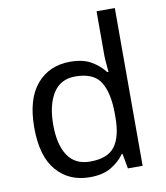

<svg xmlns="http://www.w3.org/2000/svg" viewBox="-85 -831 786 911"><g transform="rotate(-10 307.5 -375.0)"><path d="M275 10Q175 10 115 -59.5Q55 -129 55 -267Q55 -405 115.5 -475.5Q176 -546 276 -546Q338 -546 377.5 -523Q417 -500 442 -467H448Q447 -480 444.5 -505.5Q442 -531 442 -546V-760H530V0H459L446 -72H442Q418 -38 378 -14Q338 10 275 10ZM289 -63Q374 -63 408.5 -109.5Q443 -156 443 -250V-266Q443 -366 410 -419.5Q377 -473 288 -473Q217 -473 181.5 -416.5Q146 -360 146 -265Q146 -169 181.5 -116Q217 -63 289 -63Z"/></g></svg>

Font: Noto Sans Indic Siyaq Numbers
Style: Regular
Weight: 400
Designer: Monotype Design Team
Foundry: Monotype Imaging Inc.
Version: Version 2.002; ttfautohint (v1.8.4.7-5d5b)